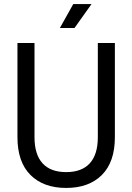

<svg xmlns="http://www.w3.org/2000/svg" viewBox="-20 -912 652 946"><path d="M150 -700V-236Q150 -151 189.5 -107.5Q229 -64 306 -64Q383 -64 422.5 -107.5Q462 -151 462 -236V-700H546V-236Q546 -114 482 -50Q418 14 306 14Q194 14 130 -50Q66 -114 66 -236V-700ZM431 -892 347 -774H275L341 -892Z"/></svg>

Font: Space Mono
Style: Regular
Weight: 400
Monospace: yes
Designer: Colophon Foundry / Benjamin Critton
Foundry: Colophon Foundry
Version: Version 1.000;PS 1.003;hotconv 1.0.81;makeotf.lib2.5.63406